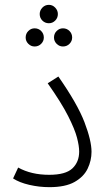

<svg xmlns="http://www.w3.org/2000/svg" viewBox="-20 -768 445 793"><path d="M34 -31 55 -76Q109 -46 183 -46Q251 -46 279 -72.5Q307 -99 307 -142Q307 -165 298 -199.5Q289 -234 261.5 -288.5Q234 -343 177 -424L221 -452Q300 -339 329 -263Q358 -187 358 -141Q358 -105 342 -71.5Q326 -38 288 -16.5Q250 5 184 5Q142 5 101 -4.5Q60 -14 34 -31ZM182 -672Q166 -672 155 -683Q144 -694 144 -710Q144 -725 155 -736.5Q166 -748 182 -748Q197 -748 208 -736.5Q219 -725 219 -710Q219 -694 208 -683Q197 -672 182 -672ZM123 -576Q108 -576 97 -587Q86 -598 86 -613Q86 -629 97 -640Q108 -651 123 -651Q139 -651 150 -640Q161 -629 161 -613Q161 -598 150 -587Q139 -576 123 -576ZM240 -576Q225 -576 214 -587Q203 -598 203 -613Q203 -629 214 -640Q225 -651 240 -651Q256 -651 267 -640Q278 -629 278 -613Q278 -598 267 -587Q256 -576 240 -576Z"/></svg>

Font: Noto Sans Arabic UI SmCn Lt
Style: Regular
Weight: 300
Width: 4
Designer: Monotype Design Team, Nadine Chahine and Nizar Qandah
Foundry: Monotype Imaging Inc.
Version: Version 2.010; ttfautohint (v1.8.4.7-5d5b)